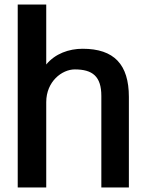

<svg xmlns="http://www.w3.org/2000/svg" viewBox="-20 -625 646 845"><path d="M58 200H183.5V-175.5C183.5 -266.4 252.8 -319.5 309.1 -319.5C387 -319.5 426 -289.2 426 -202.6V200H547.2V-198.3C547.2 -341.1 482.2 -410.4 343.7 -410.4C283.1 -410.4 222.5 -388.7 183.5 -341.1V-605.2H58Z"/></svg>

Font: PleaseOptimize
Style: Demi-Bold
Weight: 600
Version: Version 001.000